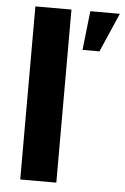

<svg xmlns="http://www.w3.org/2000/svg" viewBox="-53 -779 532 818"><g transform="rotate(5 213.0 -370.0)"><path d="M64.9 -740.2H219.2V0H64.9ZM299.8 -740.2H426.3L353.5 -573.2H281.2Z"/></g></svg>

Font: Selawik
Style: Bold
Weight: 700
Designer: Aaron Bell
Foundry: Microsoft Corporation
Version: Version 1.01